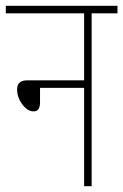

<svg xmlns="http://www.w3.org/2000/svg" viewBox="-20 -642 425 662"><path d="M0 -596H270V-365H74Q39 -365 39 -334Q39 -306 57 -282Q75 -258 96 -258Q118 -258 118 -289V-339H270V0H296V-596H385V-622H0Z"/></svg>

Font: Noto Sans Devanagari Extra Condensed Thin
Style: Regular
Weight: 250
Width: 2
Designer: Monotype Design Team
Foundry: Monotype Imaging Inc.
Version: 1.000